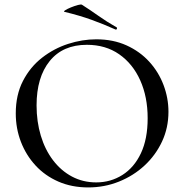

<svg xmlns="http://www.w3.org/2000/svg" viewBox="-20 -808 806 840"><path d="M366 12Q294 12 235.5 -13.5Q177 -39 135.5 -84Q94 -129 71.5 -187.5Q49 -246 49 -312Q49 -393 80.5 -454Q112 -515 164 -555.5Q216 -596 278 -616Q340 -636 401 -636Q475 -636 533.5 -609.5Q592 -583 633 -538Q674 -493 695.5 -436Q717 -379 717 -319Q717 -249 689 -189Q661 -129 612.5 -84Q564 -39 500.5 -13.5Q437 12 366 12ZM401 -10Q464 -10 515.5 -42.5Q567 -75 596.5 -137.5Q626 -200 626 -291Q626 -384 593.5 -456.5Q561 -529 501.5 -570.5Q442 -612 360 -612Q255 -612 197.5 -541Q140 -470 140 -347Q140 -276 158.5 -214.5Q177 -153 212 -107Q247 -61 295 -35.5Q343 -10 401 -10ZM485 -679Q434 -702 381.5 -721Q329 -740 263 -756Q256 -757 265 -763Q274 -769 290 -775.5Q306 -782 320.5 -786Q335 -790 339 -787Q375 -764 411 -738.5Q447 -713 489 -689Q493 -688 491.5 -682.5Q490 -677 485 -679Z"/></svg>

Font: Cormorant Medium
Style: Regular
Weight: 500
Designer: Christian Thalmann (Catharsis Fonts)
Foundry: Catharsis Fonts
Version: Version 4.000